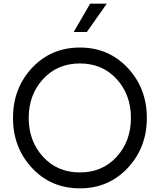

<svg xmlns="http://www.w3.org/2000/svg" viewBox="-20 -1020 874 1050"><path d="M383 -845H455L564 -1000H473ZM417 10C521.7 10 608.8 -27.2 678.5 -101.5C748.2 -175.8 783 -267 783 -375C783 -483 748.2 -574.2 678.5 -648.5C608.8 -722.8 521.7 -760 417 -760C311.7 -760 224.3 -722.8 155 -648.5C85.7 -574.2 51 -483 51 -375C51 -267 85.7 -175.8 155 -101.5C224.3 -27.2 311.7 10 417 10ZM417 -77C335 -77 267.8 -105.5 215.5 -162.5C163.2 -219.5 137 -290.3 137 -375C137 -459.7 163.2 -530.5 215.5 -587.5C267.8 -644.5 335 -673 417 -673C499 -673 566 -644.5 618 -587.5C670 -530.5 696 -459.7 696 -375C696 -290.3 670 -219.5 618 -162.5C566 -105.5 499 -77 417 -77Z"/></svg>

Font: Orkney
Style: Regular
Weight: 400
Designer: Samuel Oakes and Alfredo Marco Pradil
Foundry: Alfredo Marco Pradil
Version: 1.0; ttfautohint (v1.5)